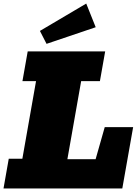

<svg xmlns="http://www.w3.org/2000/svg" viewBox="-35 -1069 780 1089"><path d="M-15.1 0 14.6 -168.5H91.8L169.4 -608.9H92.3L122.1 -777.3H561.5L531.7 -608.9H425.3L347.2 -166H507.3L559.1 -348.1H720.2L658.7 0ZM229 -820.3 191.4 -893.6 454.1 -1048.8 507.8 -914.6Z"/></svg>

Font: Bevan
Style: Italic
Weight: 400
Italic angle: -10°
Designer: Vernon Adams
Foundry: Vernon Adams
Version: Version 2.100; ttfautohint (v1.8.3)